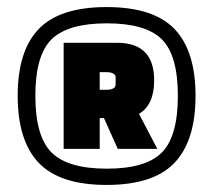

<svg xmlns="http://www.w3.org/2000/svg" viewBox="-20 -702 603 543"><path d="M89.5 -241.5Q30 -304 30 -431Q30 -558 89.5 -620Q149 -682 281.5 -682Q414 -682 473.5 -620Q533 -558 533 -431Q533 -304 473.5 -241.5Q414 -179 281.5 -179Q149 -179 89.5 -241.5ZM126 -591Q80 -546 80 -431Q80 -316 126 -270.5Q172 -225 282 -225Q392 -225 437.5 -270.5Q483 -316 483 -431Q483 -546 437.5 -591Q392 -636 282 -636Q172 -636 126 -591ZM425 -281H313L274 -368H262V-281H160V-581H311Q416 -581 416 -475Q416 -405 373 -380ZM262 -498V-448H279Q307 -448 307 -463V-483Q307 -498 279 -498Z"/></svg>

Font: Myanmar Thuriya
Style: Regular
Weight: 400
Designer: Danh Hong
Foundry: Google Inc.
Version: Version 2.00 November 23, 2015